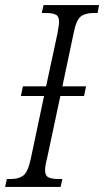

<svg xmlns="http://www.w3.org/2000/svg" viewBox="-40 -734 409 754"><path d="M-20 0 -13 -31H3Q34 -31 52 -45Q70 -59 81 -111L133 -357H42L50 -395H141L186 -604Q188 -619 190 -629.5Q192 -640 192 -648Q192 -670 179 -676.5Q166 -683 141 -683H124L131 -714H349L343 -683H327Q295 -683 277 -669Q259 -655 249 -603L205 -395H298L290 -357H197L145 -113Q141 -98 139 -86Q137 -74 137 -66Q137 -44 150.5 -37.5Q164 -31 189 -31H205L198 0Z"/></svg>

Font: Noto Serif ExtraCondensed Light
Style: Italic
Weight: 300
Width: 2
Italic angle: -12°
Designer: Monotype Design Team
Foundry: Monotype Imaging Inc.
Version: Version 2.014; ttfautohint (v1.8.4.7-5d5b)